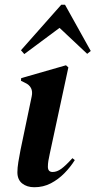

<svg xmlns="http://www.w3.org/2000/svg" viewBox="-20 -771 401 806"><path d="M124 15Q93 15 73 -1Q53 -17 53 -48Q53 -66 57 -91Q61 -116 66 -141L113 -366Q122 -407 84 -424L68 -432L69 -443L257 -497L267 -488L189 -126Q185 -108 183 -95.5Q181 -83 181 -71Q181 -49 201 -49Q219 -49 237.5 -62.5Q256 -76 284 -107L294 -99Q276 -70 250.5 -44Q225 -18 193.5 -1.5Q162 15 124 15ZM346 -545 230 -654 82 -544 68 -560 237 -751H253L361 -557Z"/></svg>

Font: DM Serif Display
Style: Italic
Weight: 400
Italic angle: -12°
Designer: Colophon Foundry, Frank Grießhammer
Foundry: Colophon Foundry
Version: Version 5.100; ttfautohint (v1.8.2)